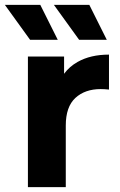

<svg xmlns="http://www.w3.org/2000/svg" viewBox="-43 -771 494 791"><path d="M72 0V-538H221V-467Q243 -497 277 -516Q330 -546 406 -546V-402Q396 -403 388 -403.5Q380 -404 372 -404Q307 -404 267.5 -367.5Q228 -331 228 -254V0ZM283 -607 179 -751H325L397 -607ZM81 -607 -23 -751H123L195 -607Z"/></svg>

Font: Montserrat Z
Style: Bold
Weight: 700
Designer: Julieta Ulanovsky
Foundry: Julieta Ulanovsky
Version: Version 8.000